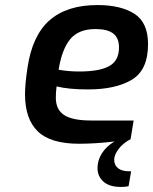

<svg xmlns="http://www.w3.org/2000/svg" viewBox="-20 -563 606 760"><path d="M204 -221Q201 -199 201 -176Q201 -129 234 -107.5Q267 -86 341 -86H509L497 -13H498Q465 5 448.5 28Q432 51 432 69Q432 91 447.5 103Q463 115 491 115H499L489 174Q478 177 459 177Q413 177 389.5 156Q366 135 366 102Q366 72 383 44.5Q400 17 433 -3Q359 6 293 6Q180 6 129.5 -43Q79 -92 79 -190Q79 -230 89 -296Q108 -423 176.5 -483Q245 -543 366 -543Q458 -543 512 -508.5Q566 -474 566 -388Q566 -286 502 -247.5Q438 -209 328 -209Q252 -209 204 -221ZM212 -287Q251 -280 294 -280Q374 -280 412.5 -301.5Q451 -323 451 -375Q451 -413 428 -430.5Q405 -448 358 -448Q291 -448 258 -408Q225 -368 212 -287Z"/></svg>

Font: Exo SemiBold
Style: Italic
Weight: 600
Italic angle: -9°
Designer: Natanael Gama
Foundry: Natanael Gama
Version: Version 1.500; ttfautohint (v1.6)